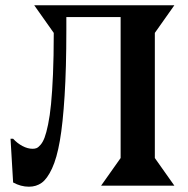

<svg xmlns="http://www.w3.org/2000/svg" viewBox="-20 -705 714 729"><path d="M642.1 0H363.8L438 -105V-640.1H231.9V-589.8Q231.9 -446.3 225.3 -341.6Q218.8 -236.8 207.3 -170.7Q195.8 -104.5 177.5 -65.2Q159.2 -25.9 138.4 -11Q117.7 3.9 89.8 3.9Q59.1 3.9 29.8 -12.2L20 -178.2H29.8Q45.4 -161.1 65.2 -150.6Q85 -140.1 104 -140.1Q112.3 -140.1 118.7 -142.6Q125 -145 133.8 -155Q142.6 -165 149.2 -182.4Q155.8 -199.7 162.6 -232.4Q169.4 -265.1 173.8 -310.1Q178.2 -355 181.2 -423.1Q184.1 -491.2 184.1 -576.2V-580.1L109.9 -685.1H642.1L567.9 -580.1V-105Z"/></svg>

Font: Bluu Next
Style: Bold
Weight: 700
Designer: Jean-Baptiste Morizot, Igor Stepanchenko (Cyrillic)
Foundry: Igor Stepanchenko
Version: Version 1.005